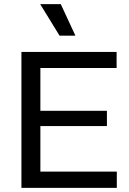

<svg xmlns="http://www.w3.org/2000/svg" viewBox="-20 -912 625 932"><path d="M84 0V-660H176V0ZM131 0V-79H547V0ZM131 -300V-374H499V-300ZM131 -582V-660H546V-582ZM269 -739 175 -892H275L346 -739Z"/></svg>

Font: Bricolage Grotesque 18pt
Style: Regular
Weight: 400
Version: Version 1.001;gftools[0.9.33.dev8+g029e19f]